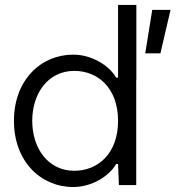

<svg xmlns="http://www.w3.org/2000/svg" viewBox="-20 -750 753 779"><path d="M533.2 -730H459V-435.1H451.2C423.3 -483.9 353 -528.3 277.3 -528.3C145 -528.3 36.6 -424.3 36.6 -259.8C36.6 -95.2 145 8.8 277.3 8.8C353 8.8 423.3 -35.6 451.2 -84.5H459L462.4 1H532.7V-424.3H533.2ZM110.8 -259.8C110.8 -369.1 173.3 -462.4 281.7 -462.4C375.5 -462.4 459 -394.5 459 -259.8C459 -125 375.5 -57.1 281.7 -57.1C173.3 -57.1 110.8 -150.4 110.8 -259.8ZM569.3 -533.7H630.9L671.9 -710H597.7Z"/></svg>

Font: Faust Sans
Style: Regular
Weight: 400
Designer: Andreas Faust
Version: Version 1.003;Glyphs 3.1.2 (3151)